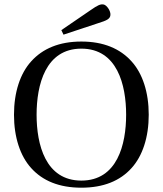

<svg xmlns="http://www.w3.org/2000/svg" viewBox="-20 -858 756 892"><path d="M265 -718 275 -697 435 -750C477 -763 491 -770 493 -788C495 -807 476 -834 462 -837C447 -840 434 -834 401 -811ZM45 -325C45 -220 74 -133 125 -77C178 -18 255 14 358 14C461 14 538 -18 591 -77C642 -133 671 -220 671 -325C671 -430 642 -517 591 -573C538 -632 461 -665 358 -665C255 -665 178 -632 125 -573C74 -517 45 -430 45 -325ZM150 -325C150 -463 191 -632 358 -632C525 -632 566 -463 566 -325C566 -187 525 -19 358 -19C191 -19 150 -187 150 -325Z"/></svg>

Font: erewhon
Style: Regular
Weight: 400
Version: Version 1.0.0